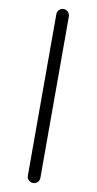

<svg xmlns="http://www.w3.org/2000/svg" viewBox="-110 -877 564 1119"><g transform="rotate(10 172.0 -317.5)"><path d="M134.8 160.2V-794.9Q134.8 -810.5 145.5 -821.3Q156.2 -832 171.9 -832Q187.5 -832 198.2 -821.3Q209 -810.5 209 -794.9V160.2Q209 175.8 198.2 186.5Q187.5 197.3 171.9 197.3Q156.2 197.3 145.5 186.5Q134.8 175.8 134.8 160.2Z"/></g></svg>

Font: Gen Jyuu Gothic Normal
Style: Regular
Weight: 300
Designer: [Source Han Sans]
Ryoko NISHIZUKA  (kana & ideographs); Paul D. Hunt (Latin, Greek & Cyrillic); Wenlong ZHANG  (bopomofo
Version: Version 1.002.20150607